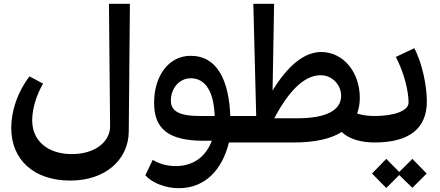

<svg xmlns="http://www.w3.org/2000/svg" viewBox="-20 -748 2309 1008"><path d="M349 200C535 200 655 89 656 -58L662 -728H552L558 -86C559 -6 482 61 357 61C234 61 149 -6 149 -116C149 -178 171 -248 206 -309L135 -347C73 -267 39 -167 39 -76C39 89 156 200 349 200Z M918 240C1057 240 1146 144 1182 0H1250L1269 -12V-127L1250 -139H1189C1182 -325 1121 -455 981 -455C865 -455 789 -349 789 -208C789 -74 861 -9 1050 -9H1092C1062 71 999 124 901 124C854 124 809 109 782 91L743 172C776 211 848 240 918 240ZM877 -221C877 -277 915 -337 982 -337C1063 -337 1103 -259 1107 -139H1031C915 -139 877 -167 877 -221Z M1250 0H1521C1633 0 1717 -19 1774 -55C1814 -17 1876 0 1947 0L1967 -12V-127L1947 -139C1910 -139 1879 -144 1855 -152C1864 -177 1869 -204 1869 -234C1869 -371 1781 -475 1666 -475C1582 -475 1495 -410 1411 -273L1419 -728H1310L1325 -139H1250L1231 -127V-12ZM1420 -127C1500 -278 1581 -353 1663 -353C1726 -353 1771 -301 1771 -245C1771 -172 1698 -127 1541 -127Z M1947 0C2128 0 2221 -73 2221 -216C2221 -295 2197 -417 2155 -495L2058 -449C2105 -360 2125 -264 2125 -209C2125 -168 2053 -139 1947 -139L1929 -127V-12ZM1933 163 2008 239 2076 171 2145 238 2220 163 2145 86 2076 155 2008 86Z"/></svg>

Font: Wafeq Semi Bold
Style: Regular
Weight: 600
Designer: Rasmus Andersson & Azza Alameddine
Foundry: Google & TypeTogether
Version: Version 3.000;January 28, 2025;FontCreator 15.0.0.3014 64-bi